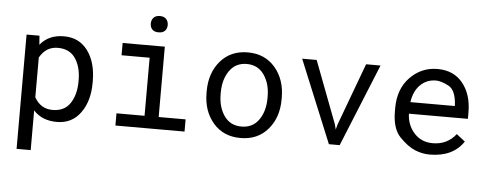

<svg xmlns="http://www.w3.org/2000/svg" viewBox="-56 -871 3112 1224"><g transform="rotate(5 1500.0 -258.5)"><path d="M440.4 -258.3V-268.6Q440.4 -351.6 403.6 -406.5Q366.7 -461.4 291 -461.4Q214.8 -461.4 174.8 -389.2V-134.8Q214.8 -64 291 -64Q367.2 -64 403.8 -119.6Q440.4 -175.3 440.4 -258.3ZM171.4 -470.7Q225.6 -538.1 323.2 -538.1Q420.9 -538.1 475.8 -463.9Q530.8 -389.6 530.8 -268.6V-258.3Q530.8 -141.1 475.8 -65.7Q420.9 9.8 325.2 9.8Q229.5 9.8 174.8 -50.8V203.1H84.5V-528.3H167Z M880.6 -630.1Q867.2 -644.5 867.2 -667Q867.2 -689.5 880.6 -704.8Q894 -720.2 921.4 -720.2Q948.7 -720.2 962.2 -704.8Q975.6 -689.5 975.6 -667Q975.6 -644.5 962.2 -630.1Q948.7 -615.7 921.4 -615.7Q894 -615.7 880.6 -630.1ZM699.2 -528.3H969.2V-78.1H1141.6V0H699.2V-78.1H878.9V-449.7H699.2Z M1350.1 -258.3Q1350.1 -174.8 1389.2 -119.1Q1428.2 -63.5 1500 -63.5Q1571.8 -63.5 1610.8 -119.1Q1649.9 -174.8 1649.9 -258.3V-269Q1649.9 -351.1 1610.6 -407.5Q1571.3 -463.9 1500 -463.9Q1428.7 -463.9 1389.4 -408Q1350.1 -352.1 1350.1 -269ZM1259.8 -269Q1259.8 -385.7 1325.2 -461.9Q1390.6 -538.1 1500 -538.1Q1609.4 -538.1 1674.8 -461.9Q1740.2 -385.7 1740.2 -269V-258.3Q1740.2 -142.1 1675 -66.2Q1609.9 9.8 1500 9.8Q1390.1 9.8 1325 -66.2Q1259.8 -142.1 1259.8 -258.3Z M2092.3 -129.9 2100.6 -97.2 2109.4 -129.9 2257.3 -528.3H2349.6L2134.3 0H2065.4L1848.1 -528.3H1940.9Z M2710.9 -463.9Q2651.4 -463.9 2610.6 -423.8Q2569.8 -383.8 2559.6 -312.5H2843.8V-319.3Q2838.4 -415 2790.3 -439.5Q2742.2 -463.9 2710.9 -463.9ZM2927.2 -92.3Q2859.4 9.8 2710 9.8Q2663.1 9.8 2616.5 -9.3Q2569.8 -28.3 2518.1 -81.5Q2466.3 -134.8 2466.3 -245.6V-266.1Q2466.3 -389.2 2538.8 -463.6Q2611.3 -538.1 2714.4 -538.1Q2817.4 -538.1 2875.7 -466.3Q2934.1 -394.5 2934.1 -278.8V-238.3H2556.6Q2559.6 -164.1 2605.5 -114Q2651.4 -64 2723.6 -64Q2816.9 -64 2872.1 -135.3Z"/></g></svg>

Font: RobotoMono-Regular
Style: Regular
Weight: 400
Designer: Google
Version: Version 2.000985; 2015; ttfautohint (v1.3)